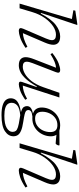

<svg xmlns="http://www.w3.org/2000/svg" viewBox="708 -1490 1014 2470"><g transform="rotate(90 1215.0 -255.0)"><path d="M137 -168 86.5 0H26.5L225 -672.5Q216 -674 194.2 -677.8Q172.5 -681.5 149.2 -685.5Q126 -689.5 111.5 -692L117 -717L284.5 -742H302.5L145.5 -273.5H155.5Q227.5 -410.5 302 -466.2Q376.5 -522 448 -522Q504 -522 530 -498Q556 -474 556 -434Q556 -413 549.2 -386Q542.5 -359 527 -323L406.5 -42.5Q438 -43.5 480.2 -56.5Q522.5 -69.5 582 -100.5L595.5 -76Q518 -24.5 463.5 -7.2Q409 10 378 10Q352.5 10 344.5 -3Q336.5 -16 349.5 -46L474.5 -337Q496.5 -388 496.5 -417Q496.5 -468 427.5 -468Q371.5 -468 314.5 -428.8Q257.5 -389.5 210.2 -321.8Q163 -254 137 -168Z M1035 -33 1100.5 -221H1092Q1041 -131.5 994.8 -81.2Q948.5 -31 905.5 -10.5Q862.5 10 821.5 10Q766 10 740.8 -13.8Q715.5 -37.5 715.5 -77.5Q715.5 -98.5 722 -125.8Q728.5 -153 744 -192.5L851.5 -469Q820 -467.5 777.5 -451.2Q735 -435 677 -397.5L662.5 -421.5Q741 -482.5 795 -502.2Q849 -522 878.5 -522Q904.5 -522 912.2 -509.2Q920 -496.5 908 -466.5L792.5 -168Q774 -120.5 774 -92Q774 -41 837.5 -41Q882 -41 931.2 -69.8Q980.5 -98.5 1025.2 -156.8Q1070 -215 1101 -303L1174 -512H1234L1081 -41Q1112 -41.5 1153.5 -53.2Q1195 -65 1250.5 -96L1263.5 -72.5Q1190 -21.5 1139.5 -5.8Q1089 10 1063 10Q1040.5 10 1033.8 0Q1027 -10 1035 -33Z M1461.5 232.5Q1380.5 232.5 1333 217.2Q1285.5 202 1265 175.2Q1244.5 148.5 1244.5 114Q1244.5 82 1260.5 56.2Q1276.5 30.5 1315.2 12Q1354 -6.5 1423 -17.5Q1373.5 -32 1359.2 -51Q1345 -70 1345 -94Q1345 -124.5 1367.5 -143.2Q1390 -162 1442 -172Q1400.5 -184.5 1381.8 -214Q1363 -243.5 1363 -284Q1363 -327.5 1379 -370Q1395 -412.5 1425 -446.8Q1455 -481 1497.5 -501.5Q1540 -522 1593 -522Q1632 -522 1660.5 -512Q1716 -512 1768.2 -512.8Q1820.5 -513.5 1845 -513.5Q1851 -513.5 1851 -506Q1851 -494 1841.8 -479Q1832.5 -464 1826.5 -464Q1811 -464 1786 -467Q1761 -470 1713.5 -474Q1733.5 -445.5 1733.5 -402Q1733.5 -358.5 1717.5 -316Q1701.5 -273.5 1671.5 -239.2Q1641.5 -205 1599 -184.5Q1556.5 -164 1503.5 -164Q1490.5 -164 1479 -165Q1430 -159.5 1412.8 -146.2Q1395.5 -133 1395.5 -112.5Q1395.5 -95.5 1405.8 -84.8Q1416 -74 1448.8 -65.5Q1481.5 -57 1548.5 -47Q1622 -36 1662 -18.5Q1702 -1 1717.5 23Q1733 47 1733 79Q1733 144.5 1667.8 188.5Q1602.5 232.5 1461.5 232.5ZM1506.5 -199.5Q1561 -200 1599.8 -228.5Q1638.5 -257 1658.8 -301.5Q1679 -346 1679 -393.5Q1679 -440 1657.5 -463.2Q1636 -486.5 1590 -486.5Q1535.5 -486.5 1496.8 -457.8Q1458 -429 1437.8 -384.5Q1417.5 -340 1417.5 -292.5Q1417.5 -246 1438.8 -222.8Q1460 -199.5 1506.5 -199.5ZM1302.5 102.5Q1302.5 129.5 1317.2 150.8Q1332 172 1368.8 184Q1405.5 196 1470.5 196Q1575.5 196 1626 165.2Q1676.5 134.5 1676.5 91.5Q1676.5 65.5 1664.2 49Q1652 32.5 1615.5 21Q1579 9.5 1507 -1Q1482.5 -4.5 1462 -8.5Q1371 0 1336.8 29.8Q1302.5 59.5 1302.5 102.5Z M1934 -168 1883.5 0H1823.5L2022 -672.5Q2013 -674 1991.2 -677.8Q1969.5 -681.5 1946.2 -685.5Q1923 -689.5 1908.5 -692L1914 -717L2081.5 -742H2099.5L1942.5 -273.5H1952.5Q2024.5 -410.5 2099 -466.2Q2173.5 -522 2245 -522Q2301 -522 2327 -498Q2353 -474 2353 -434Q2353 -413 2346.2 -386Q2339.5 -359 2324 -323L2203.5 -42.5Q2235 -43.5 2277.2 -56.5Q2319.5 -69.5 2379 -100.5L2392.5 -76Q2315 -24.5 2260.5 -7.2Q2206 10 2175 10Q2149.5 10 2141.5 -3Q2133.5 -16 2146.5 -46L2271.5 -337Q2293.5 -388 2293.5 -417Q2293.5 -468 2224.5 -468Q2168.5 -468 2111.5 -428.8Q2054.5 -389.5 2007.2 -321.8Q1960 -254 1934 -168Z"/></g></svg>

Font: Newsreader 6pt Light
Style: Italic
Weight: 300
Italic angle: -17°
Designer: Hugues Gentile
Foundry: Production Type
Version: Version 1.003; ttfautohint (v1.8.3)